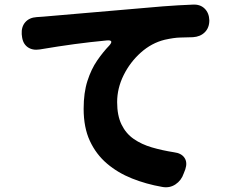

<svg xmlns="http://www.w3.org/2000/svg" viewBox="-20 -771 1040 831"><path d="M74 -623Q72 -655 89.5 -675Q107 -695 139 -697Q144 -697 154 -698Q164 -699 168 -699Q235 -705 348 -714.5Q461 -724 598 -736Q649 -741 685 -743.5Q721 -746 751.5 -748Q782 -750 814 -751Q846 -753 865.5 -734Q885 -715 886 -683Q886 -651 866.5 -631.5Q847 -612 815 -610Q784 -609 759 -608.5Q734 -608 693 -599Q636 -585 589.5 -543.5Q543 -502 515 -445.5Q487 -389 487 -329Q487 -271 506 -232Q525 -193 559 -169.5Q593 -146 637.5 -133Q682 -120 733 -112Q765 -108 778.5 -88Q792 -68 782 -38L775 -20Q765 10 739.5 27Q714 44 682 38Q613 26 551.5 1.5Q490 -23 443 -63Q396 -103 369 -161Q342 -219 342 -300Q342 -370 358.5 -421Q375 -472 400.5 -509Q426 -546 453 -574Q475 -599 442 -596Q369 -589 302 -580Q235 -571 152 -557Q120 -552 99 -567.5Q78 -583 75 -615Z"/></svg>

Font: Chiron GoRound TC EB
Style: Regular
Weight: 700
Designer: Ryoko NISHIZUKA 西塚涼子 (kana, bopomofo & ideographs); Paul D. Hunt (Latin, Greek & Cyrillic); Sandoll Communications 산돌커뮤니
Foundry: Adobe
Version: Version 1.000;hotconv 1.1.1;makeotfexe 2.6.0